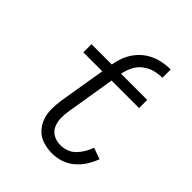

<svg xmlns="http://www.w3.org/2000/svg" viewBox="-203 -850 982 982"><g transform="rotate(45 288.0 -358.5)"><path d="M336 8Q368 8 399 -2Q430 -12 456 -34Q482 -56 500 -84Q518 -112 529 -143L468 -165Q460 -143 448.5 -123Q437 -103 420 -85.5Q403 -68 381 -60Q359 -52 337 -52Q309 -52 285.5 -64.5Q262 -77 251.5 -101Q241 -125 240.5 -152.5Q240 -180 245 -207L288 -471H487V-530H298Q303 -558 316 -585Q329 -612 353 -631Q377 -650 405.5 -657.5Q434 -665 462 -665V-725Q430 -725 397.5 -718Q365 -711 335.5 -694Q306 -677 283.5 -650.5Q261 -624 248.5 -593Q236 -562 231 -530H84V-471H221L179 -217Q174 -183 174 -149.5Q174 -116 185 -86Q196 -56 218 -33.5Q240 -11 271.5 -1.5Q303 8 336 8Z"/></g></svg>

Font: Iosevka Sparkle Light
Style: Italic
Weight: 300
Italic angle: -9°
Designer: Belleve Invis
Foundry: Belleve Invis
Version: Version 4.5.0; ttfautohint (v1.8.3)